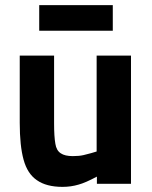

<svg xmlns="http://www.w3.org/2000/svg" viewBox="-20 -717 593 749"><path d="M224 12Q257 12 287 3Q313 -4 358 -28V0H491V-500H357V-126Q339 -120 306 -112Q289 -108 264 -108Q233 -108 217 -119Q200 -130 196 -156Q191 -184 191 -236V-500H57V-238Q57 -148 72 -94Q87 -39 124 -14Q161 12 224 12ZM133 -697V-597H420V-697Z"/></svg>

Font: Online Auction - Bold
Style: Bold
Weight: 500
Designer: Mohamed Mostafa, the designer of Online Auction
Foundry: Kief Type Foundry
Version: ""